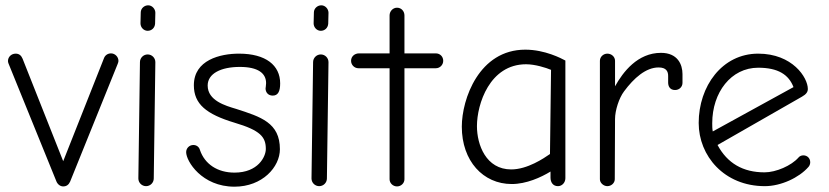

<svg xmlns="http://www.w3.org/2000/svg" viewBox="-20 -701 3121 723"><path d="M423 -460C424 -463 426 -467 426 -472C426 -487 413 -500 398 -500C386 -500 376 -493 372 -483L218 -94L65 -480C60 -492 52 -499 39 -499C23 -499 10 -487 10 -471C10 -468 11 -465 12 -462L192 -19C196 -8 206 1 218 1C231 1 239 -6 244 -17Z M565 -467C565 -483 552 -496 536 -496C520 -496 507 -483 507 -467L501 -29C501 -13 514 0 530 0C546 0 559 -13 559 -29ZM536 -585C551 -585 563 -596 564 -612L565 -653C565 -667 553 -681 538 -681C523 -681 510 -669 510 -654L509 -613C509 -598 521 -585 536 -585Z M863 2C968 2 1034 -72 1034 -139C1034 -239 962 -261 869 -291C829 -303 762 -322 762 -379C762 -424 812 -449 883 -449C952 -449 982 -425 982 -388C982 -379 980 -371 980 -368C980 -354 989 -341 1007 -341C1027 -341 1035 -357 1035 -387C1035 -455 981 -499 880 -499C809 -499 710 -475 710 -380C710 -309 757 -271 863 -239C961 -210 981 -185 981 -140C981 -111 952 -51 863 -51C799 -51 751 -83 733 -136C730 -147 721 -155 708 -155C693 -155 681 -143 681 -128C681 -94 740 2 863 2Z M1217 -467C1217 -483 1204 -496 1188 -496C1172 -496 1159 -483 1159 -467L1153 -29C1153 -13 1166 0 1182 0C1198 0 1211 -13 1211 -29ZM1188 -585C1203 -585 1215 -596 1216 -612L1217 -653C1217 -667 1205 -681 1190 -681C1175 -681 1162 -669 1162 -654L1161 -613C1161 -598 1173 -585 1188 -585Z M1503 -500V-643C1503 -658 1492 -672 1475 -672C1459 -672 1447 -658 1447 -643V-500H1332C1316 -500 1302 -489 1302 -472C1302 -457 1314 -444 1330 -444H1447V-26C1447 -11 1460 1 1475 1C1490 1 1503 -11 1503 -26V-444H1621C1637 -444 1649 -457 1649 -472C1649 -488 1637 -500 1621 -500Z M2109 -473C2094 -481 2032 -514 1958 -514C1784 -514 1719 -328 1719 -224C1719 -95 1799 -8 1907 -8C1962 -8 2017 -33 2053 -55V-32C2053 -15 2062 0 2081 0C2097 0 2109 -14 2109 -30ZM2051 -121C2028 -105 1966 -63 1905 -63C1810 -63 1776 -156 1776 -226C1776 -309 1824 -459 1961 -459C1995 -459 2036 -446 2055 -438Z M2550 -422C2550 -458 2532 -502 2469 -502C2381 -502 2326 -430 2296 -376V-472C2296 -487 2283 -499 2267 -499C2252 -499 2239 -487 2239 -472V-26C2239 -12 2253 0 2267 0C2282 0 2295 -12 2295 -26L2296 -253C2296 -285 2311 -332 2330 -357C2367 -407 2412 -447 2460 -447C2489 -447 2496 -432 2496 -415V-390C2496 -377 2502 -362 2522 -362C2538 -362 2550 -374 2550 -389Z M3031 -90C3031 -105 3020 -116 3005 -116C2998 -116 2991 -113 2987 -108C2960 -77 2902 -52 2859 -52C2778 -52 2719 -86 2682 -155L3000 -337C3016 -346 3022 -355 3022 -366C3022 -409 2964 -499 2835 -499C2699 -499 2611 -376 2611 -238C2611 -114 2707 0 2860 0C2921 0 2989 -32 3024 -72C3028 -76 3031 -83 3031 -90ZM2835 -446C2910 -446 2950 -420 2968 -373L2664 -206C2662 -217 2662 -226 2662 -237C2662 -353 2733 -446 2835 -446Z"/></svg>

Font: Comic Neue
Style: Normal
Weight: 400
Designer: Craig Rozynski
Foundry: Craig Rozynski
Version: Version 2.003